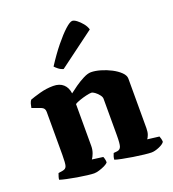

<svg xmlns="http://www.w3.org/2000/svg" viewBox="-141 -891 897 998"><g transform="rotate(-20 307.5 -392.0)"><path d="M209 0Q198 0 172.5 -3Q147 -6 117.5 -11Q88 -16 63 -21.5Q38 -27 26 -31Q26 -38 29 -47.5Q32 -57 35 -65L60 -69Q77 -72 81.5 -86.5Q86 -101 86 -147V-385Q86 -406 67 -413L18 -431Q20 -443 23 -453.5Q26 -464 32 -472Q50 -479 87.5 -489.5Q125 -500 163 -500Q198 -500 218.5 -481.5Q239 -463 243 -430Q258 -442 281.5 -458.5Q305 -475 329.5 -487.5Q354 -500 372 -500Q395 -500 424.5 -491.5Q454 -483 481 -469Q508 -455 526 -437.5Q544 -420 544 -402V-128Q544 -106 538.5 -92Q533 -78 528 -72L593 -64Q595 -59 597.5 -50Q600 -41 600 -32Q592 -20 568 -10Q544 0 526 0Q514 0 487 -3Q460 -6 428 -11Q396 -16 369 -21.5Q342 -27 331 -31Q331 -39 334 -49Q337 -59 340 -65L360 -67Q376 -69 381.5 -84Q387 -99 387 -147V-348Q387 -358 377.5 -370Q368 -382 356.5 -390.5Q345 -399 337 -399Q327 -399 308 -394.5Q289 -390 270.5 -383.5Q252 -377 243 -371V-139Q243 -118 236 -99.5Q229 -81 222 -72L282 -64Q284 -61 286.5 -51.5Q289 -42 289 -32Q283 -24 268.5 -17Q254 -10 237.5 -5Q221 0 209 0ZM245 -564Q230 -568 218 -577.5Q206 -587 200 -594Q236 -650 270.5 -692.5Q305 -735 332 -759.5Q359 -784 372 -784Q382 -784 396.5 -773Q411 -762 424.5 -745.5Q438 -729 443 -711Z"/></g></svg>

Font: Texturina ExtraBold
Style: Regular
Weight: 800
Designer: Guillermo Torres Carreño
Foundry: Omnibus-Type
Version: Version 1.002; ttfautohint (v1.8.3)